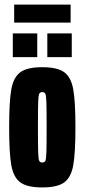

<svg xmlns="http://www.w3.org/2000/svg" viewBox="-20 -812 370 840"><path d="M20 -255Q20 -368 29.5 -421Q39 -474 69 -496Q99 -518 165 -518Q231 -518 261 -496Q291 -474 300.5 -421Q310 -368 310 -255Q310 -142 300.5 -89Q291 -36 261 -14Q231 8 165 8Q99 8 69 -14Q39 -36 29.5 -89Q20 -142 20 -255ZM184 -255Q184 -334 183 -364Q182 -394 178.5 -401.5Q175 -409 165 -409Q155 -409 151.5 -401.5Q148 -394 147 -364Q146 -334 146 -255Q146 -176 147 -146Q148 -116 151.5 -108.5Q155 -101 165 -101Q175 -101 178.5 -108.5Q182 -116 183 -146Q184 -176 184 -255ZM36 -562V-666H143V-562ZM187 -562V-666H294V-562ZM42 -713V-792H289V-713Z"/></svg>

Font: Saira Ultra Condensed Black
Style: Regular
Weight: 900
Width: 1
Designer: Hector Gatti with collaboration of the Omnibus-Type team
Foundry: Omnibus-Type
Version: Version 1.001; ttfautohint (v1.8)